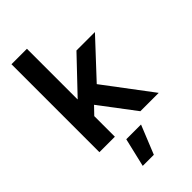

<svg xmlns="http://www.w3.org/2000/svg" viewBox="-289 -808 1123 1123"><g transform="rotate(-45 272.5 -246.5)"><path d="M54.2 0V-727.5H182.1V-309.1H183.6L379.9 -515.6H532.7L324.7 -292.5L544.9 0H393.1L228 -218.3L182.1 -170.4V0ZM176.8 235.8 218.8 57.6H340.8L268.6 235.8Z"/></g></svg>

Font: Inter Display Semi Bold
Style: Regular
Weight: 600
Designer: Rasmus Andersson
Foundry: rsms
Version: Version 4.000;git-37864ae